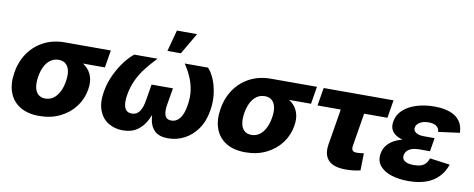

<svg xmlns="http://www.w3.org/2000/svg" viewBox="-66 -1065 3399 1376"><g transform="rotate(10 1634.0 -377.0)"><path d="M260.7 10.3Q175.8 10.3 120.1 -23.9Q64.5 -58.1 41.5 -120.1Q18.6 -182.1 32.2 -265.6Q45.9 -349.1 89.4 -410.9Q132.8 -472.7 199.7 -506.8Q266.6 -541 351.6 -541H685.5L664.6 -414.1H428.7L329.6 -410.2Q297.4 -410.2 272 -392.8Q246.6 -375.5 229.7 -343.5Q212.9 -311.5 205.1 -265.6Q198.2 -221.2 204.3 -188.5Q210.4 -155.8 230.2 -137.9Q250 -120.1 282.2 -120.1Q314 -120.1 339.4 -137.9Q364.7 -155.8 382.1 -188.2Q399.4 -220.7 406.7 -265.6Q414.6 -311.5 408 -343.5Q401.4 -375.5 381.8 -392.8Q362.3 -410.2 330.1 -410.2L337.4 -453.6Q397 -453.6 444.8 -440.2Q492.7 -426.8 524.7 -399.7Q556.6 -372.6 570.1 -332Q583.5 -291.5 574.2 -236.8Q563 -167.5 520.8 -111.3Q478.5 -55.2 411.9 -22.5Q345.2 10.3 260.7 10.3Z M868.7 7.8Q808.1 7.8 762 -20.8Q715.8 -49.3 694.8 -105Q673.8 -160.6 687.5 -242.2Q698.7 -308.1 726.8 -367.2Q754.9 -426.3 789.8 -471.7Q824.7 -517.1 856.4 -541H1025.4Q983.4 -497.6 948.5 -453.1Q913.6 -408.7 889.9 -358.4Q866.2 -308.1 856 -247.6Q845.7 -185.1 859.9 -153.3Q874 -121.6 911.1 -121.6Q945.3 -121.6 966.1 -149.2Q986.8 -176.8 995.6 -231.9L1015.6 -351.1H1170.9L1150.9 -231.9Q1141.6 -176.8 1152.8 -149.2Q1164.1 -121.6 1198.2 -121.6Q1235.8 -121.6 1260.5 -153.3Q1285.2 -185.1 1295.4 -247.6Q1305.7 -308.1 1298.3 -358.4Q1291 -408.7 1271.2 -453.6Q1251.5 -498.5 1223.1 -541H1392.1Q1416.5 -517.1 1436.5 -471.4Q1456.5 -425.8 1464.8 -366.7Q1473.1 -307.6 1462.4 -242.2Q1449.2 -160.6 1409.7 -104.7Q1370.1 -48.8 1314.7 -20.5Q1259.3 7.8 1197.8 7.8Q1134.3 7.8 1101.6 -22Q1068.8 -51.8 1060.5 -105Q1052.2 -158.2 1060.5 -228H1083.5Q1068.8 -158.2 1042.7 -105Q1016.6 -51.8 974.1 -22Q931.6 7.8 868.7 7.8ZM1085.4 -608.4 1127 -763.7H1273.9L1183.1 -608.4Z M1760.7 10.3Q1675.8 10.3 1620.1 -23.9Q1564.5 -58.1 1541.5 -120.1Q1518.6 -182.1 1532.2 -265.6Q1545.9 -349.1 1589.4 -410.9Q1632.8 -472.7 1699.7 -506.8Q1766.6 -541 1851.6 -541H2185.5L2164.6 -414.1H1928.7L1829.6 -410.2Q1797.4 -410.2 1772 -392.8Q1746.6 -375.5 1729.7 -343.5Q1712.9 -311.5 1705.1 -265.6Q1698.2 -221.2 1704.3 -188.5Q1710.4 -155.8 1730.2 -137.9Q1750 -120.1 1782.2 -120.1Q1814 -120.1 1839.4 -137.9Q1864.7 -155.8 1882.1 -188.2Q1899.4 -220.7 1906.7 -265.6Q1914.6 -311.5 1908 -343.5Q1901.4 -375.5 1881.8 -392.8Q1862.3 -410.2 1830.1 -410.2L1837.4 -453.6Q1897 -453.6 1944.8 -440.2Q1992.7 -426.8 2024.7 -399.7Q2056.6 -372.6 2070.1 -332Q2083.5 -291.5 2074.2 -236.8Q2063 -167.5 2020.8 -111.3Q1978.5 -55.2 1911.9 -22.5Q1845.2 10.3 1760.7 10.3Z M2490.2 6.8Q2402.3 6.8 2364.3 -33Q2326.2 -72.8 2338.9 -150.9L2381.8 -410.2H2212.4L2234.4 -541H2742.7L2721.2 -410.2H2551.8L2512.2 -168.5Q2508.8 -146 2517.1 -135.7Q2525.4 -125.5 2549.3 -125.5Q2559.1 -125.5 2575 -127.2Q2590.8 -128.9 2599.1 -130.4L2596.7 -5.4Q2567.9 1.5 2541.3 4.2Q2514.6 6.8 2490.2 6.8Z M2946.3 10.3Q2873.5 10.3 2818.8 -8.3Q2764.2 -26.9 2736.6 -62.5Q2709 -98.1 2717.8 -149.4Q2723.1 -182.1 2742.2 -207.5Q2761.2 -232.9 2792.5 -250.5Q2823.7 -268.1 2866.5 -277.3Q2909.2 -286.6 2961.9 -286.6H3073.2L3063.5 -227.1H2984.9Q2955.1 -227.1 2933.1 -219.7Q2911.1 -212.4 2898.4 -198.7Q2885.7 -185.1 2882.3 -167Q2877.9 -141.1 2898.2 -125.2Q2918.5 -109.4 2965.8 -109.4Q2997.1 -109.4 3018.1 -116.7Q3039.1 -124 3052.2 -139.2Q3065.4 -154.3 3072.8 -176.8L3219.2 -156.7Q3200.7 -103 3164.8 -65.7Q3128.9 -28.3 3074.7 -9Q3020.5 10.3 2946.3 10.3ZM2959 -263.2Q2908.7 -263.2 2870.6 -271Q2832.5 -278.8 2807.4 -294.7Q2782.2 -310.5 2772 -334.5Q2761.7 -358.4 2767.1 -390.6Q2775.4 -441.4 2813.7 -476.6Q2852.1 -511.7 2910.9 -530Q2969.7 -548.3 3039.1 -548.3Q3106 -548.3 3153.1 -531.2Q3200.2 -514.2 3225.3 -479.7Q3250.5 -445.3 3251.5 -394.5L3096.7 -373.5Q3095.7 -399.4 3075.9 -414.3Q3056.2 -429.2 3019 -429.2Q2979.5 -429.2 2954.6 -413.6Q2929.7 -397.9 2926.3 -375.5Q2922.9 -353 2943.1 -339.1Q2963.4 -325.2 3001.5 -325.2H3079.6L3069.3 -263.2Z"/></g></svg>

Font: Inter 17pt ExtraBold
Style: Italic
Weight: 800
Italic angle: -9.3988°
Version: Version 4.001;git-66647c0bb